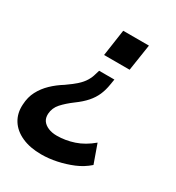

<svg xmlns="http://www.w3.org/2000/svg" viewBox="-198 -607 829 905"><g transform="rotate(30 216.5 -155.0)"><path d="M163 194Q102 194 57.5 174Q13 154 -9.5 118Q-32 82 -29 34Q-27 -8 -10 -40Q7 -72 34 -98Q61 -124 95 -145Q128 -168 148 -186Q168 -204 179.5 -223Q191 -242 196 -261L203 -284H286L281 -254Q276 -222 264.5 -195.5Q253 -169 232 -145Q211 -121 178 -97Q143 -71 120.5 -46Q98 -21 96 12Q95 35 105.5 49.5Q116 64 136 72.5Q156 81 183 81Q229 81 275.5 65.5Q322 50 366 13L402 114Q369 143 329 159.5Q289 176 246.5 185Q204 194 163 194ZM186 -360 207 -504H347L325 -360Z"/></g></svg>

Font: Nunitoga
Style: Bold Italic
Weight: 700
Italic angle: -9°
Designer: Vernon Adams
Foundry: Vernon Adams
Version: Version 1.0